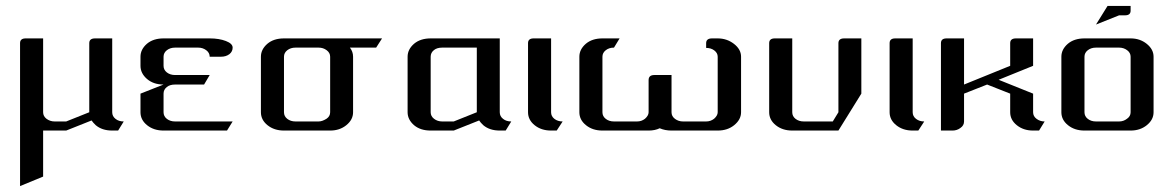

<svg xmlns="http://www.w3.org/2000/svg" viewBox="-20 -442 3973 650"><path d="M47.9 188V-295.9Q47.9 -312 66.9 -312H126V-62Q126 -48.8 137.2 -40Q149.4 -30.8 165 -30.8H204.1L282.2 -62V-295.9Q282.2 -312 301.8 -312H359.9V-62Q359.9 -48.3 371.1 -39.6Q381.8 -30.8 398.9 -30.8L379.9 0H359.9Q325.7 0 304.2 -18.1Q294.9 -26.9 290 -34.2L204.1 0H126V155.8Z M455.6 -62V-125L533.7 -155.8Q499.5 -155.8 477.5 -174.8Q455.6 -193.8 455.6 -219.2V-250Q455.6 -274.9 477.5 -293.9Q499 -312 533.7 -312H689.9Q721.7 -312 744.6 -303.2Q767.6 -294.4 767.6 -280.8Q767.6 -267.6 756.8 -258.8Q745.1 -250 728.5 -250H689.9Q689.9 -263.2 678.2 -272Q666.5 -280.8 650.9 -280.8H572.8Q556.2 -280.8 544.9 -272Q533.7 -263.2 533.7 -250V-219.2Q533.7 -205.6 544.9 -196.8Q556.2 -188 572.8 -188H689.9L670.9 -155.8H572.8Q555.2 -155.8 544.9 -147.5Q533.7 -138.7 533.7 -125V-62Q533.7 -48.3 544.9 -39.6Q556.2 -30.8 572.8 -30.8H767.6L748.5 0H533.7Q500.5 0 478 -18.1Q455.6 -36.1 455.6 -62Z M863.3 -62V-250Q863.3 -274.9 885.3 -293.9Q906.7 -312 941.4 -312H1273.4L1253.4 -280.8H1164.6Q1175.3 -267.1 1175.3 -250V-62Q1175.3 -36.6 1152.3 -18.1Q1129.9 0 1097.7 0H941.4Q908.2 0 885.7 -18.1Q863.3 -36.1 863.3 -62ZM941.4 -62Q941.4 -48.3 952.6 -39.6Q963.9 -30.8 980.5 -30.8H1058.6Q1070.8 -30.8 1085.4 -40Q1097.7 -48.3 1097.7 -62V-250Q1097.7 -263.2 1085.9 -272Q1074.2 -280.8 1058.6 -280.8H980.5Q963.9 -280.8 952.6 -272Q941.4 -263.2 941.4 -250Z M1359.9 -62V-250Q1359.9 -274.9 1381.8 -293.9Q1403.3 -312 1438 -312H1671.9V-62Q1671.9 -48.3 1683.1 -39.6Q1693.8 -30.8 1710.9 -30.8L1691.9 0H1671.9Q1637.7 0 1616.2 -18.1Q1606.9 -26.9 1602.1 -34.2L1516.1 0H1438Q1403.3 0 1381.8 -18.1Q1359.9 -37.1 1359.9 -62ZM1438 -62Q1438 -48.8 1449.2 -40Q1460.9 -30.8 1477.1 -30.8H1516.1L1594.2 -62V-280.8H1477.1Q1459.5 -280.8 1449.2 -272.5Q1438 -263.7 1438 -250Z M1767.6 -62V-295.9Q1767.6 -312 1786.6 -312H1845.7V-62Q1845.7 -48.3 1856.9 -39.6Q1868.2 -30.8 1884.8 -30.8L1864.7 0H1845.7Q1812.5 0 1790 -18.1Q1767.6 -36.1 1767.6 -62Z M1941.4 -62V-250Q1941.4 -274.9 1963.4 -293.9Q1984.9 -312 2019.5 -312H2077.6L2058.6 -280.8Q2042 -280.8 2030.8 -272Q2019.5 -263.2 2019.5 -250V-62Q2019.5 -48.3 2030.8 -39.6Q2042 -30.8 2058.6 -30.8H2136.7Q2151.9 -30.8 2163.6 -40Q2175.8 -50.8 2175.8 -62V-170.9Q2175.8 -188 2195.3 -188H2253.4V-62Q2253.4 -48.3 2265.1 -39.6Q2276.9 -30.8 2292.5 -30.8H2370.6Q2385.7 -30.8 2397.5 -40Q2409.7 -50.8 2409.7 -62V-250Q2409.7 -262.7 2397.9 -271.5Q2386.7 -279.8 2370.6 -279.8V-295.9Q2370.6 -312 2390.6 -312H2409.7Q2440.9 -312 2464.8 -293.5Q2488.8 -274.9 2488.8 -250V-62Q2488.8 -37.1 2465.3 -18.1Q2442.9 0 2409.7 0H2253.4Q2231 0 2213.4 -7.8Q2197.3 0 2175.8 0H2019.5Q1986.3 0 1963.9 -18.1Q1941.4 -36.1 1941.4 -62Z M2584 -62V-295.9Q2584 -312 2603 -312H2662.1V-62Q2662.1 -48.3 2673.3 -39.6Q2684.6 -30.8 2701.2 -30.8H2799.3L2818.4 -62V-295.9Q2818.4 -312 2837.9 -312H2896V-125L2818.4 0H2662.1Q2628.9 0 2606.4 -18.1Q2584 -36.1 2584 -62Z M2991.7 -62V-295.9Q2991.7 -312 3010.7 -312H3069.8V-62Q3069.8 -48.3 3081.1 -39.6Q3092.3 -30.8 3108.9 -30.8L3088.9 0H3069.8Q3036.6 0 3014.2 -18.1Q2991.7 -36.1 2991.7 -62Z M3165.5 0V-295.9Q3165.5 -312 3184.6 -312H3243.7V-155.8L3399.9 -219.2V-295.9Q3399.9 -312 3419.4 -312H3477.5V-219.2L3360.8 -171.9L3477.5 -125V-62Q3477.5 -48.3 3489.3 -39.6Q3501 -30.8 3516.6 -30.8L3497.6 0H3477.5Q3444.8 0 3422.4 -18.1Q3399.9 -36.1 3399.9 -62V-125L3321.8 -155.8L3243.7 -125V-30.8Q3243.7 -17.1 3231.4 -8.8Q3219.7 0 3204.6 0Z M3573.2 -62V-250Q3573.2 -274.9 3595.2 -293.9Q3616.7 -312 3651.4 -312H3807.6Q3839.4 -312 3862.3 -293.5Q3885.3 -274.9 3885.3 -250V-62Q3885.3 -36.6 3862.3 -18.1Q3839.8 0 3807.6 0H3651.4Q3618.2 0 3595.7 -18.1Q3573.2 -36.1 3573.2 -62ZM3651.4 -62Q3651.4 -48.3 3662.6 -39.6Q3673.8 -30.8 3690.4 -30.8H3768.6Q3783.7 -30.8 3795.4 -40Q3807.6 -48.3 3807.6 -62V-250Q3807.6 -263.2 3795.9 -272Q3784.2 -280.8 3768.6 -280.8H3690.4Q3673.8 -280.8 3662.6 -272Q3651.4 -263.2 3651.4 -250ZM3690.4 -358.9 3729.5 -421.9H3807.6V-405.8Q3807.6 -390.1 3788.6 -390.1H3768.6Z"/></svg>

Font: Hhenum
Style: Regular
Weight: 400
Designer: T. Christopher White
Version: Version 1.0